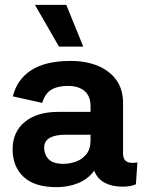

<svg xmlns="http://www.w3.org/2000/svg" viewBox="-20 -761 592 791"><path d="M353 -323Q353 -365 328.5 -386Q304 -407 260 -407Q217 -407 191 -391Q165 -375 154 -337L33 -364Q50 -434 109 -472Q168 -510 271 -510Q333 -510 381.5 -490.5Q430 -471 458.5 -432.5Q487 -394 487 -336V-128Q487 -90 525 -90Q530 -90 536 -90.5Q542 -91 546 -92L540 -2Q520 8 484 8Q442 8 411.5 -8Q381 -24 368 -58Q344 -24 303 -7Q262 10 213 10Q122 10 77 -32.5Q32 -75 32 -146Q32 -218 82.5 -259Q133 -300 218 -300H353ZM242 -86Q267 -86 292.5 -95Q318 -104 335.5 -125.5Q353 -147 353 -182V-206H250Q208 -206 185 -193Q162 -180 162 -153Q162 -124 180.5 -105Q199 -86 242 -86ZM253 -741 323 -569H223L124 -741Z"/></svg>

Font: Prodigy Sans SemiBold
Style: Regular
Weight: 600
Designer: Wei Huang
Foundry: Wei Huang
Version: Version 1.003; ttfautohint (v1.8.3)